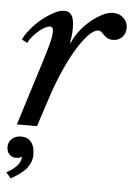

<svg xmlns="http://www.w3.org/2000/svg" viewBox="-58 -592 610 884"><g transform="rotate(5 247.5 -150.0)"><path d="M21 -391Q32 -416 54.5 -442.5Q77 -469 103.5 -490.5Q130 -512 157 -526Q184 -540 204 -540Q228 -540 239 -522Q250 -504 250 -464Q250 -448 248.5 -433Q247 -418 243 -398L246 -395Q258 -424 279.5 -452Q301 -480 327 -501.5Q353 -523 379.5 -536.5Q406 -550 429 -550Q458 -550 477.5 -531.5Q497 -513 497 -486Q497 -460 480.5 -443Q464 -426 438 -426Q422 -426 412.5 -432Q403 -438 396 -444.5Q389 -451 383 -457Q377 -463 368 -463Q349 -463 324 -437.5Q299 -412 272 -368Q245 -324 218.5 -264.5Q192 -205 170 -138L125 0H32L97 -207Q116 -267 128.5 -307Q141 -347 148 -373Q155 -399 157.5 -414Q160 -429 160 -440Q160 -462 145 -462Q135 -462 120.5 -454Q106 -446 92 -434Q78 -422 65.5 -407Q53 -392 47 -378ZM3 224Q37 205 52.5 186.5Q68 168 68 146Q57 154 42 154Q22 154 10 141Q-2 128 -2 107Q-2 84 14.5 69Q31 54 57 54Q87 54 103.5 74.5Q120 95 120 133Q120 165 98.5 193.5Q77 222 25 250Z"/></g></svg>

Font: SVN-Libre Baskerville
Style: Italic
Weight: 400
Italic angle: -14°
Designer: Pablo Impallari, Rodrigo Fuenzalida
Foundry: Pablo Impallari, Rodrigo Fuenzalida
Version: Version 1.000; ttfautohint (v1.8.4)